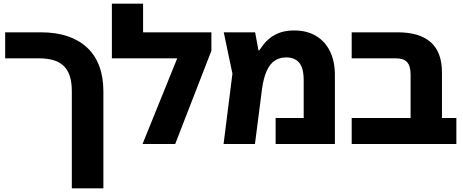

<svg xmlns="http://www.w3.org/2000/svg" viewBox="-20 -780 2507 1040"><path d="M369 240V-286Q369 -333 358.5 -366.5Q348 -400 326.5 -421.5Q305 -443 271.5 -453.5Q238 -464 191 -464H8V-605H201Q283 -605 345.5 -584Q408 -563 451.5 -522.5Q495 -482 517.5 -422.5Q540 -363 540 -286V240Z M755 -605H1125V-505L929 0H752L940 -464H586V-760H755Z M1574 -615Q1643 -615 1692.5 -585Q1742 -555 1768 -501Q1794 -447 1794 -373V0H1473V-141H1625V-344Q1625 -411 1601 -440Q1577 -469 1530 -469Q1494 -469 1467.5 -451Q1441 -433 1424 -394.5Q1407 -356 1399 -296L1361 0H1191L1239 -381L1192 -605H1362L1380 -507H1384Q1393 -520 1407 -538.5Q1421 -557 1443 -574.5Q1465 -592 1497 -603.5Q1529 -615 1574 -615Z M2204 0V-376Q2204 -423 2185 -443.5Q2166 -464 2126 -464H1885V-605H2133Q2253 -605 2313.5 -551Q2374 -497 2374 -387V0ZM1885 0V-141H2452V0Z"/></svg>

Font: Noto Sans Hebrew ExtraBold
Style: Regular
Weight: 800
Designer: Monotype Design Team
Foundry: Monotype Imaging Inc.
Version: Version 2.003